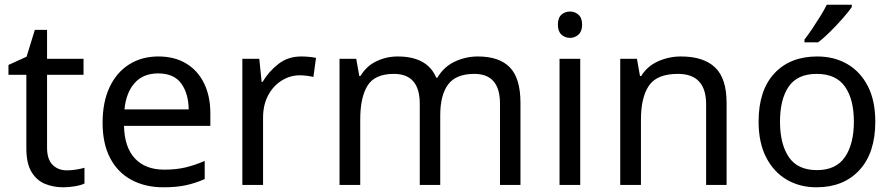

<svg xmlns="http://www.w3.org/2000/svg" viewBox="-20 -879 3794 816"><path d="M264 -155Q284 -155 305 -158.5Q326 -162 339 -166V-99Q325 -92 299 -87.5Q273 -83 249 -83Q207 -83 171.5 -97.5Q136 -112 114 -148Q92 -184 92 -249V-561H16V-603L93 -638L128 -752H180V-629H335V-561H180V-251Q180 -202 203.5 -178.5Q227 -155 264 -155Z M653 -639Q722 -639 771.5 -609Q821 -579 847.5 -524.5Q874 -470 874 -397V-344H507Q509 -253 553.5 -205.5Q598 -158 678 -158Q729 -158 768.5 -167.5Q808 -177 850 -195V-118Q809 -100 769 -91.5Q729 -83 674 -83Q598 -83 539.5 -114Q481 -145 448.5 -206.5Q416 -268 416 -357Q416 -445 445.5 -508Q475 -571 528.5 -605Q582 -639 653 -639ZM652 -567Q589 -567 552.5 -526.5Q516 -486 509 -414H782Q781 -482 750 -524.5Q719 -567 652 -567Z M1260 -639Q1275 -639 1292.5 -637.5Q1310 -636 1323 -633L1312 -552Q1299 -555 1283.5 -557Q1268 -559 1254 -559Q1213 -559 1177 -536.5Q1141 -514 1119.5 -473.5Q1098 -433 1098 -379V-93H1010V-629H1082L1092 -531H1096Q1122 -575 1163 -607Q1204 -639 1260 -639Z M2011 -639Q2102 -639 2147 -592.5Q2192 -546 2192 -442V-93H2105V-438Q2105 -565 1996 -565Q1918 -565 1884.5 -520Q1851 -475 1851 -389V-93H1764V-438Q1764 -565 1654 -565Q1573 -565 1542 -515Q1511 -465 1511 -371V-93H1423V-629H1494L1507 -556H1512Q1537 -598 1579.5 -618.5Q1622 -639 1670 -639Q1796 -639 1834 -549H1839Q1866 -595 1912.5 -617Q1959 -639 2011 -639Z M2403 -830Q2423 -830 2438.5 -816.5Q2454 -803 2454 -774Q2454 -746 2438.5 -732Q2423 -718 2403 -718Q2381 -718 2366 -732Q2351 -746 2351 -774Q2351 -803 2366 -816.5Q2381 -830 2403 -830ZM2446 -629V-93H2358V-629Z M2874 -639Q2970 -639 3019 -592.5Q3068 -546 3068 -442V-93H2981V-436Q2981 -565 2861 -565Q2772 -565 2738 -515Q2704 -465 2704 -371V-93H2616V-629H2687L2700 -556H2705Q2731 -598 2777 -618.5Q2823 -639 2874 -639Z M3700 -362Q3700 -229 3632.5 -156Q3565 -83 3450 -83Q3379 -83 3323.5 -115.5Q3268 -148 3236 -210.5Q3204 -273 3204 -362Q3204 -495 3271 -567Q3338 -639 3453 -639Q3526 -639 3581.5 -606.5Q3637 -574 3668.5 -512.5Q3700 -451 3700 -362ZM3295 -362Q3295 -267 3332.5 -211.5Q3370 -156 3452 -156Q3533 -156 3571 -211.5Q3609 -267 3609 -362Q3609 -457 3571 -511Q3533 -565 3451 -565Q3369 -565 3332 -511Q3295 -457 3295 -362ZM3600 -849Q3588 -831 3563 -802.5Q3538 -774 3509.5 -745.5Q3481 -717 3457 -699H3399V-711Q3414 -730 3431.5 -756Q3449 -782 3466 -809.5Q3483 -837 3494 -859H3600Z"/></svg>

Font: Noto Sans Telugu UI
Style: Regular
Weight: 400
Designer: Jelle Bosma - Monotype Design Team
Foundry: Monotype Imaging Inc.
Version: Version 2.005; ttfautohint (v1.8.4.7-5d5b)